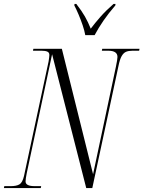

<svg xmlns="http://www.w3.org/2000/svg" viewBox="-43 -964 735 984"><path d="M-23 0 -21 -10H12Q41 -10 56.5 -19Q72 -28 80 -62L206 -649Q210 -674 210 -682Q210 -695 199.5 -699.5Q189 -704 170 -704H126L128 -714H274L434 -71L551 -622Q559 -660 559 -672Q559 -704 512 -704H479L481 -714H672L670 -704H636Q616 -704 603 -698.5Q590 -693 580.5 -676.5Q571 -660 564 -625L430 0H399L224 -686L94 -76Q91 -61 89.5 -51Q88 -41 88 -34Q88 -10 135 -10H168L166 0ZM394 -784Q390 -807 380.5 -835Q371 -863 359.5 -890Q348 -917 338 -936L339 -944H348Q376 -908 392.5 -879Q409 -850 422 -817Q443 -845 471 -877Q499 -909 539 -944H549L548 -936Q514 -897 487.5 -858.5Q461 -820 442 -784Z"/></svg>

Font: Noto Serif Display ExtraCondensed Light
Style: Italic
Weight: 300
Width: 2
Italic angle: -12°
Designer: Monotype Design Team
Foundry: Monotype Imaging Inc.
Version: Version 2.009